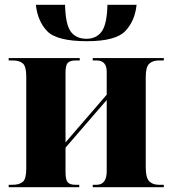

<svg xmlns="http://www.w3.org/2000/svg" viewBox="-20 -777 714 797"><path d="M16 0H309V-10H293Q270 -10 261 -20.5Q252 -31 252 -62V-164L423 -362V-67Q423 -10 381 -10H365V0H660V-10H639Q614 -10 599.5 -24.5Q585 -39 585 -82V-458Q585 -499 599.5 -512.5Q614 -526 639 -526H660V-536H365V-526H381Q423 -526 423 -479V-384L252 -186V-477Q252 -507 262 -516.5Q272 -526 293 -526H311V-536H16V-526H34Q60 -526 74.5 -514Q89 -502 89 -459V-77Q89 -34 74.5 -22Q60 -10 32 -10H16ZM341 -606Q460 -606 500 -648Q540 -690 547 -757H426Q424 -676 402 -646Q380 -616 339 -616Q296 -616 274 -645.5Q252 -675 250 -757H129Q136 -689 176 -647.5Q216 -606 341 -606Z"/></svg>

Font: Noto Serif Display SemiCondensed Extra
Style: Regular
Weight: 800
Width: 4
Designer: Monotype Design Team
Foundry: Monotype Imaging Inc.
Version: Version 1.900